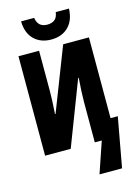

<svg xmlns="http://www.w3.org/2000/svg" viewBox="-165 -1026 934 1332"><g transform="rotate(-15 302.0 -360.0)"><path d="M470 -943H375Q370 -905 349.5 -889.5Q329 -874 297 -874Q230 -874 220 -943H126Q128 -858 175 -812.5Q222 -767 297 -767Q374 -767 420.5 -813Q467 -859 470 -943ZM539 223 604 -134H552V-714H367L191 -261H187Q191 -315 192.5 -356.5Q194 -398 194 -430V-714H46V0H230L407 -461H411Q407 -406 405 -362.5Q403 -319 403 -288V0H453L377 223Z"/></g></svg>

Font: Noto Sans Mono UI ExtraBold
Style: Regular
Weight: 800
Designer: Monotype Design team
Foundry: Monotype Imaging Inc.
Version: 1.000